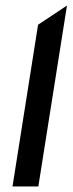

<svg xmlns="http://www.w3.org/2000/svg" viewBox="-20 -671 261 691"><path d="M25 0H118L221 -651L117 -582Z"/></svg>

Font: Charger Sport
Style: BdObl
Weight: 700
Designer: Jasper
Foundry: Cannot Into Space Fonts
Version: Version 1.1